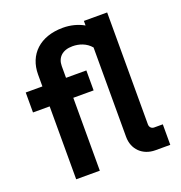

<svg xmlns="http://www.w3.org/2000/svg" viewBox="-135 -869 927 985"><g transform="rotate(-20 329.0 -377.0)"><path d="M114 0H243V-398H354V-507H243V-571C243 -618 274 -648 329 -648C365 -648 403 -636 429 -605V-117C429 -48 478 -1 547 -1H628V-113H581C566 -113 556 -124 556 -139V-750H429V-725C396 -744 356 -754 315 -754C190 -754 114 -681 114 -572V-507H23V-398H114Z"/></g></svg>

Font: Finlandica SemiBold
Style: Regular
Weight: 600
Designer: Niklas Ekholm, Juho Hiilivirta, Jaakko Suomalainen
Foundry: Helsinki Type Studio
Version: Version 2.000;Glyphs 3.2 (3202)